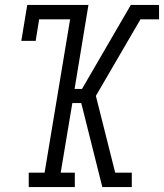

<svg xmlns="http://www.w3.org/2000/svg" viewBox="-20 -755 662 775"><path d="M96 0V-58H160L263 -677H138L124 -590H66L90 -735H337L281 -396H311L508 -735H622V-677H547L367 -368L445 -58H512V0H393L308 -339H272L225 -58H282V0Z"/></svg>

Font: Iosevka Slab LtExObl
Style: Regular
Weight: 300
Width: 7
Italic angle: -9°
Monospace: yes
Designer: Belleve Invis
Foundry: Belleve Invis
Version: Version 11.1.0; ttfautohint (v1.8.3)